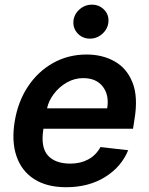

<svg xmlns="http://www.w3.org/2000/svg" viewBox="-20 -784 633 815"><path d="M260.7 10.7Q178.6 10.7 125 -23.8Q71.4 -58.2 49.9 -121.3Q28.4 -184.3 42.6 -269.5Q56.5 -353.7 99.1 -417.4Q141.7 -481.2 205.8 -516.9Q269.9 -552.6 347.7 -552.6Q414.8 -552.6 466.6 -523.4Q518.5 -494.3 542.6 -433.4Q566.8 -372.5 550.8 -277L544.7 -237.6H164.4L164.1 -235.8Q152 -159.1 183.1 -124.3Q214.1 -89.5 279.1 -89.5Q321.4 -89.5 354.4 -107.2Q387.4 -125 406.6 -159.8L524.1 -146.3Q495 -75.3 425.6 -32.3Q356.2 10.7 260.7 10.7ZM179.7 -324.2H435Q444.2 -380 416.5 -416.2Q388.8 -452.4 333.1 -452.4Q296.2 -452.4 263.8 -433.9Q231.5 -415.5 209.2 -386.2Q186.8 -356.9 179.7 -324.2ZM361.5 -620Q331 -620 310.5 -641.2Q290.1 -662.3 291.5 -692.1Q293.3 -721.9 316.4 -743.1Q339.5 -764.2 370 -764.2Q400.9 -764.2 421.7 -743.1Q442.5 -721.9 440.3 -692.1Q438.2 -662.3 415.3 -641.2Q392.4 -620 361.5 -620Z"/></svg>

Font: Inter UI Semi Bold
Style: Italic
Weight: 600
Italic angle: -9.39999°
Designer: Rasmus Andersson
Foundry: rsms
Version: 3.2;8d6f07862